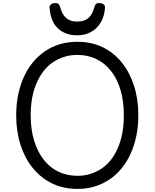

<svg xmlns="http://www.w3.org/2000/svg" viewBox="-20 -1206 1002 1245"><path d="M482 19Q391 19 318 -16.5Q245 -52 193 -116Q141 -180 113 -267Q85 -354 85 -459Q85 -528 97.5 -590Q110 -652 134 -705.5Q158 -759 192.5 -801Q227 -843 271.5 -873.5Q316 -904 369 -919.5Q422 -935 482 -935Q573 -935 645.5 -900Q718 -865 769.5 -801Q821 -737 849 -650Q877 -563 877 -459Q877 -389 864.5 -327Q852 -265 828 -211.5Q804 -158 769.5 -115.5Q735 -73 691 -43Q647 -13 594.5 3Q542 19 482 19ZM482 -66Q527 -66 565.5 -78Q604 -90 638 -112.5Q672 -135 698.5 -168.5Q725 -202 744 -246Q763 -290 773 -343Q783 -396 783 -459Q783 -551 761 -624Q739 -697 698.5 -747.5Q658 -798 603 -824Q548 -850 482 -850Q438 -850 398.5 -838Q359 -826 325 -803.5Q291 -781 264.5 -747.5Q238 -714 218.5 -670Q199 -626 189 -573.5Q179 -521 179 -459Q179 -366 201.5 -293Q224 -220 264.5 -169Q305 -118 360.5 -92Q416 -66 482 -66ZM481 -977Q404 -977 356 -1021.5Q308 -1066 301 -1157Q300 -1169 310 -1177.5Q320 -1186 339 -1186Q355 -1186 361 -1178.5Q367 -1171 371 -1157Q384 -1111 410 -1088.5Q436 -1066 481 -1066Q526 -1066 552.5 -1088.5Q579 -1111 591 -1157Q595 -1171 600.5 -1178.5Q606 -1186 622 -1186Q641 -1186 651.5 -1177.5Q662 -1169 661 -1157Q657 -1099 632.5 -1059Q608 -1019 569 -998Q530 -977 481 -977Z"/></svg>

Font: Playwrite DE Grund
Style: Regular
Weight: 400
Designer: Veronika Burian, José Scaglione
Foundry: TypeTogether
Version: Version 1.002